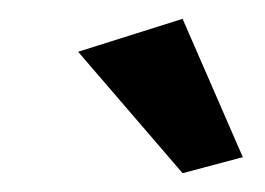

<svg xmlns="http://www.w3.org/2000/svg" viewBox="-20 -758 282 204"><path d="M63 -703 174 -738 238 -591 174 -574Z"/></svg>

Font: Arsenal
Style: Bold Italic
Weight: 700
Italic angle: -9°
Designer: Andrij Shevchenko
Foundry: Stairsfor.com
Version: Version 1.000